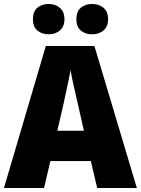

<svg xmlns="http://www.w3.org/2000/svg" viewBox="-20 -948 710 968"><path d="M470 0 438 -136H234L202 0H0L211 -716H456L670 0ZM373 -422Q368 -444 360.5 -476Q353 -508 346 -540Q339 -572 336 -595Q332 -573 325.5 -542Q319 -511 312 -479.5Q305 -448 300 -423L269 -289H403ZM146 -851Q146 -890 168.5 -909Q191 -928 225 -928Q259 -928 282 -908.5Q305 -889 305 -851Q305 -814 282 -794.5Q259 -775 225 -775Q191 -775 168.5 -794Q146 -813 146 -851ZM365 -851Q365 -890 387.5 -909Q410 -928 445 -928Q479 -928 502 -908.5Q525 -889 525 -851Q525 -814 502 -794.5Q479 -775 445 -775Q410 -775 387.5 -794Q365 -813 365 -851Z"/></svg>

Font: Noto Sans Gujarati SemiCondensed Black
Style: Regular
Weight: 900
Width: 4
Designer: Jelle Bosma - Monotype Design Team, Universal Thirst
Foundry: Monotype Imaging Inc.
Version: Version 2.106; ttfautohint (v1.8.4.7-5d5b)